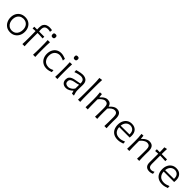

<svg xmlns="http://www.w3.org/2000/svg" viewBox="534 -2665 4596 4596"><g transform="rotate(45 2832.0 -367.0)"><path d="M300.5 10.5Q220.5 10.5 165.8 -26Q111 -62.5 82.5 -122.2Q54 -182 54 -251Q54 -325 84.2 -382.8Q114.5 -440.5 169.8 -473.5Q225 -506.5 299.5 -506.5Q376 -506.5 430.5 -472.8Q485 -439 514 -381.2Q543 -323.5 543 -251Q543 -177.5 513 -118.5Q483 -59.5 428.5 -24.5Q374 10.5 300.5 10.5ZM300 -47.5Q361 -49.5 400.2 -78Q439.5 -106.5 458.2 -152.2Q477 -198 477 -251Q477 -338.5 430.8 -392Q384.5 -445.5 300 -448.5Q240.5 -447 200.2 -420.8Q160 -394.5 140 -350.2Q120 -306 120 -251Q120 -198.5 139.5 -152.8Q159 -107 199 -78.2Q239 -49.5 300 -47.5Z M707 0Q710 -55.5 711 -107Q712 -158.5 712 -219.5V-268.5Q712 -308 711.2 -351.2Q710.5 -394.5 710 -443.5L615 -437V-495.5H709.5Q709.5 -512 709.2 -529.2Q709 -546.5 709 -564.5Q709 -632.5 733.8 -672Q758.5 -711.5 799.2 -728.2Q840 -745 888 -745Q909 -745 933.8 -742Q958.5 -739 973.5 -736.5L967 -674.5Q951.5 -679.5 930.8 -683Q910 -686.5 893 -686.5Q829.5 -686.5 800.8 -656.2Q772 -626 772 -564.5Q772 -546 773.5 -525Q775 -504 777.5 -495.5H953.5V-437Q908 -440.5 864 -442.2Q820 -444 776.5 -444.5V-219.5Q776.5 -158.5 777.5 -107Q778.5 -55.5 782 0ZM1068 0Q1071 -55.5 1072 -107Q1073 -158.5 1073 -219.5V-269.5Q1073 -334 1071.8 -387Q1070.5 -440 1067 -495.5L1143.5 -497.5Q1140 -442 1138.8 -388.5Q1137.5 -335 1137.5 -269.5V-219.5Q1137.5 -158.5 1138.5 -107Q1139.5 -55.5 1143 0ZM1103.5 -620Q1076 -620 1063.5 -634.5Q1051 -649 1051 -683.5Q1051 -708 1063.8 -719Q1076.5 -730 1104.5 -730Q1157.5 -730 1157.5 -679.5Q1157.5 -648 1144.8 -634Q1132 -620 1103.5 -620Z M1533 9.5Q1454 9.5 1398.5 -24.5Q1343 -58.5 1314 -117Q1285 -175.5 1285 -248Q1285 -321.5 1313.2 -380Q1341.5 -438.5 1394.8 -472.5Q1448 -506.5 1523.5 -506.5Q1562.5 -506.5 1605 -493.8Q1647.5 -481 1677 -470L1671.5 -406Q1624 -428 1586 -437.5Q1548 -447 1529 -447Q1448 -445 1399.5 -392.5Q1351 -340 1351 -249.5Q1351 -164 1399.2 -107.2Q1447.5 -50.5 1544 -48.5Q1602.5 -48.5 1673 -86.5L1680.5 -23.5Q1653.5 -14 1615 -2.2Q1576.5 9.5 1533 9.5Z M1816.5 0Q1819.5 -55.5 1820.5 -107Q1821.5 -158.5 1821.5 -219.5V-269.5Q1821.5 -334 1820.2 -387Q1819 -440 1815.5 -495.5L1892 -497.5Q1888.5 -442 1887.2 -388.5Q1886 -335 1886 -269.5V-219.5Q1886 -158.5 1887 -107Q1888 -55.5 1891.5 0ZM1852 -620Q1824.5 -620 1812 -634.5Q1799.5 -649 1799.5 -683.5Q1799.5 -708 1812.2 -719Q1825 -730 1853 -730Q1906 -730 1906 -679.5Q1906 -648 1893.2 -634Q1880.5 -620 1852 -620Z M2185.5 10Q2117 10 2076.5 -28Q2036 -66 2036 -131.5Q2036 -184.5 2060.8 -215.8Q2085.5 -247 2122.5 -262.5Q2159.5 -278 2196 -284.5L2358 -314.5Q2360 -371 2343.2 -399.8Q2326.5 -428.5 2298 -438.5Q2269.5 -448.5 2236 -448.5Q2215 -448.5 2165.8 -437.5Q2116.5 -426.5 2061.5 -405L2058 -470Q2080.5 -476.5 2113.2 -485Q2146 -493.5 2181.2 -500Q2216.5 -506.5 2247 -506.5Q2328.5 -506.5 2375.5 -465.5Q2422.5 -424.5 2422.5 -334Q2422.5 -312 2421.2 -277.8Q2420 -243.5 2420 -211V-146.5Q2420 -114 2428.8 -78Q2437.5 -42 2451.5 0H2385L2363.5 -73H2356Q2326.5 -39 2278.8 -14.5Q2231 10 2185.5 10ZM2201.5 -46Q2223.5 -46 2252.8 -57.5Q2282 -69 2310 -91.5Q2338 -114 2356 -147.5L2356.5 -272.5Q2348 -268 2334 -263.2Q2320 -258.5 2292 -252.2Q2264 -246 2213.5 -236.5Q2166.5 -228 2134 -204.5Q2101.5 -181 2101.5 -134Q2101.5 -86 2130.2 -66Q2159 -46 2201.5 -46Z M2589.5 0Q2592.5 -55.5 2593.5 -107Q2594.5 -158.5 2594.5 -219.5V-494Q2594.5 -557 2592 -615.5Q2589.5 -674 2583.5 -729.5L2665.5 -742Q2662 -681.5 2660.5 -620.2Q2659 -559 2659 -494V-219.5Q2659 -158.5 2660 -107Q2661 -55.5 2664.5 0Z M2845 0Q2847.5 -55.5 2848.5 -107Q2849.5 -158.5 2849.5 -219.5V-269.5Q2849.5 -324 2846.8 -381.2Q2844 -438.5 2836 -495.5L2900 -499.5L2909 -405.5H2917Q2935.5 -427.5 2962.5 -451Q2989.5 -474.5 3021.8 -490.5Q3054 -506.5 3089 -506.5Q3199.5 -506.5 3224 -403H3230Q3250.5 -427 3278 -451Q3305.5 -475 3337.8 -490.8Q3370 -506.5 3405 -506.5Q3481 -506.5 3516.5 -460.8Q3552 -415 3552 -328.5Q3552 -296.5 3551 -268.8Q3550 -241 3550 -219.5Q3550 -158.5 3551 -107Q3552 -55.5 3556 0H3481.5Q3484 -55.5 3485 -106.8Q3486 -158 3486 -217V-310.5Q3486 -377 3463.8 -410.8Q3441.5 -444.5 3385.5 -444.5Q3350.5 -444.5 3309 -415.8Q3267.5 -387 3235.5 -344Q3236 -336.5 3236 -328.5Q3236 -296.5 3235 -268.8Q3234 -241 3234 -219.5Q3234 -158.5 3235 -107Q3236 -55.5 3240 0H3165.5Q3168 -55.5 3169 -106.8Q3170 -158 3170 -217V-310.5Q3170 -377 3148.2 -410.8Q3126.5 -444.5 3069.5 -444.5Q3033 -444.5 2989.8 -413.2Q2946.5 -382 2914 -336V-217Q2914 -158 2915.2 -106.8Q2916.5 -55.5 2919.5 0Z M3941 10Q3854 10 3797.2 -23.8Q3740.5 -57.5 3712.8 -116.5Q3685 -175.5 3685 -251Q3685 -325.5 3712.8 -383Q3740.5 -440.5 3791.2 -473.5Q3842 -506.5 3911.5 -506.5Q4003.5 -506.5 4056.8 -451.8Q4110 -397 4110 -295.5Q4110 -259.5 4106 -233.5H3751Q3755 -147.5 3802.8 -97.8Q3850.5 -48 3946 -48Q3977 -48 4017 -58.5Q4057 -69 4097 -87L4100.5 -23.5Q4071 -14 4029.8 -2Q3988.5 10 3941 10ZM3912.5 -452Q3842.5 -449.5 3800.5 -402.8Q3758.5 -356 3751.5 -282L4050 -284Q4050 -287 4050 -290Q4050 -293 4050 -296Q4050 -373.5 4012 -411.8Q3974 -450 3912.5 -452Z M4252 0Q4254.5 -55.5 4255.5 -107Q4256.5 -158.5 4256.5 -219.5V-269.5Q4256.5 -324 4253.8 -381.2Q4251 -438.5 4243 -495.5L4307 -499.5L4316 -405.5H4324Q4342.5 -427.5 4371.5 -451Q4400.5 -474.5 4435 -490.5Q4469.5 -506.5 4504.5 -506.5Q4586 -506.5 4622.2 -460.8Q4658.5 -415 4658.5 -328.5Q4658.5 -296.5 4657.5 -268.8Q4656.5 -241 4656.5 -219.5Q4656.5 -158.5 4657.5 -107Q4658.5 -55.5 4662.5 0H4588Q4590.5 -55.5 4591.5 -106.8Q4592.5 -158 4592.5 -217V-310.5Q4592.5 -377 4569.2 -410.8Q4546 -444.5 4485.5 -444.5Q4461.5 -444.5 4431.2 -430.2Q4401 -416 4371.8 -391.5Q4342.5 -367 4321 -336V-217Q4321 -158 4322.2 -106.8Q4323.5 -55.5 4326.5 0Z M5011 10.5Q4938 10.5 4899.5 -28.5Q4861 -67.5 4861 -147.5Q4861 -230 4861.8 -306.5Q4862.5 -383 4863 -443.5L4763.5 -437V-495.5H4863Q4862.5 -538 4861.2 -576.2Q4860 -614.5 4857.5 -655.5L4931.5 -672Q4929 -622.5 4928 -583Q4927 -543.5 4927 -495.5H5107.5V-437Q5062.5 -440.5 5016.8 -442.2Q4971 -444 4927 -444.5V-160Q4927 -47.5 5024.5 -47.5Q5040.5 -47.5 5064.2 -55.2Q5088 -63 5106.5 -74.5L5113.5 -13.5Q5099 -6 5069.8 2.2Q5040.5 10.5 5011 10.5Z M5446 10Q5359 10 5302.2 -23.8Q5245.5 -57.5 5217.8 -116.5Q5190 -175.5 5190 -251Q5190 -325.5 5217.8 -383Q5245.5 -440.5 5296.2 -473.5Q5347 -506.5 5416.5 -506.5Q5508.5 -506.5 5561.8 -451.8Q5615 -397 5615 -295.5Q5615 -259.5 5611 -233.5H5256Q5260 -147.5 5307.8 -97.8Q5355.5 -48 5451 -48Q5482 -48 5522 -58.5Q5562 -69 5602 -87L5605.5 -23.5Q5576 -14 5534.8 -2Q5493.5 10 5446 10ZM5417.5 -452Q5347.5 -449.5 5305.5 -402.8Q5263.5 -356 5256.5 -282L5555 -284Q5555 -287 5555 -290Q5555 -293 5555 -296Q5555 -373.5 5517 -411.8Q5479 -450 5417.5 -452Z"/></g></svg>

Font: Commissioner Flair Light
Style: Regular
Weight: 300
Designer: Kostas Bartsokas
Foundry: Kostas Bartsokas
Version: Version 1.000; ttfautohint (v1.8.3)